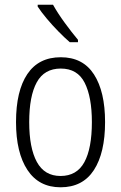

<svg xmlns="http://www.w3.org/2000/svg" viewBox="-20 -785 514 815"><path d="M426 -267Q426 -136 378.5 -63Q331 10 237 10Q145 10 96.5 -63.5Q48 -137 48 -267Q48 -399 96 -470.5Q144 -542 238 -542Q332 -542 379 -469Q426 -396 426 -267ZM104 -267Q104 -157 136.5 -97.5Q169 -38 237 -38Q306 -38 338 -96.5Q370 -155 370 -267Q370 -373 339.5 -433.5Q309 -494 238 -494Q168 -494 136 -435.5Q104 -377 104 -267ZM205 -765Q225 -729 255 -688Q285 -647 311 -616V-606H276Q254 -625 228 -651.5Q202 -678 178.5 -706Q155 -734 140 -757V-765Z"/></svg>

Font: Noto Sans Lao Condensed Light
Style: Regular
Weight: 300
Width: 3
Designer: Monotype Design Team
Foundry: Monotype Imaging Inc.
Version: Version 2.003; ttfautohint (v1.8.4.7-5d5b)